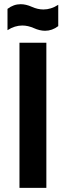

<svg xmlns="http://www.w3.org/2000/svg" viewBox="-20 -904 316 924"><path d="M203.1 -698.2V0H73.7V-698.2ZM16.1 -861.3Q45.4 -883.8 79.6 -883.8Q105 -883.8 133.3 -871.1Q161.6 -858.4 189 -858.4Q225.6 -858.4 260.3 -880.9V-778.3Q231 -755.9 196.8 -755.9Q171.4 -755.9 143.1 -768.6Q114.7 -781.2 87.4 -781.2Q50.8 -781.2 16.1 -758.8Z"/></svg>

Font: Voltera
Style: Bold
Weight: 700
Designer: Bernd Montag
Version: Version 1.301